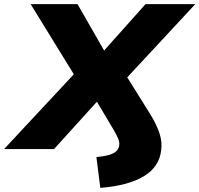

<svg xmlns="http://www.w3.org/2000/svg" viewBox="-77 -725 970 934"><path d="M411 189 392 39Q449 34 474.5 20.5Q500 7 503 -19Q505 -34 497.5 -51.5Q490 -69 476 -93L379 -256L417 -255L186 0H-57L316 -400L314 -312L72 -705H300L444 -454H407L631 -705H873L508 -312L510 -400L653 -171Q684 -121 698.5 -77.5Q713 -34 707 6Q698 87 622.5 132.5Q547 178 411 189Z"/></svg>

Font: Nunito Sans 10pt SemiExpanded Black
Style: Italic
Weight: 900
Width: 6
Italic angle: -9°
Designer: Vernon Adams
Foundry: Vernon Adams
Version: Version 3.101;gftools[0.9.27]